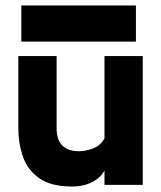

<svg xmlns="http://www.w3.org/2000/svg" viewBox="-20 -677 589 702"><path d="M502 -472V-1H362V-54Q348 -27 316.5 -11Q285 5 244 5Q167 5 124 -25Q81 -55 64 -104Q47 -153 47 -208V-472H187V-208Q187 -124 270 -124Q291 -124 319 -134Q347 -144 362 -171V-472ZM58 -525V-657H477V-525Z"/></svg>

Font: Lil Grotesk Black
Style: Regular
Weight: 900
Designer: Bastien Sozeau
Foundry: NBR — Bastien Sozeau
Version: Version 3.003; ttfautohint (v1.8.4.7-5d5b);gftools[0.9.33]